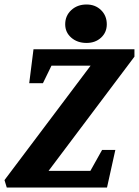

<svg xmlns="http://www.w3.org/2000/svg" viewBox="-49 -834 618 854"><path d="M-19 0 -29 -33 354 -542H180L142 -464H81L100 -615H549V-582L167 -74H353L405 -167H464L427 0ZM336 -643Q295 -643 268 -666.5Q241 -690 241 -726Q241 -764 268 -789Q295 -814 336 -814Q375 -814 400.5 -789Q426 -764 426 -726Q426 -690 400.5 -666.5Q375 -643 336 -643Z"/></svg>

Font: Manuale ExtraBold
Style: Italic
Weight: 800
Italic angle: -11°
Designer: Eduardo Tunni / Pablo Cosgaya
Foundry: Eduardo Tunni / Pablo Cosgaya
Version: Version 1.002